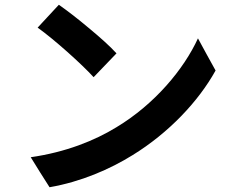

<svg xmlns="http://www.w3.org/2000/svg" viewBox="-20 -764 980 806"><path d="M352 -647C307 -685 260 -721 227 -744L138 -648C207 -599 324 -494 373 -440L421 -490L469 -540C442 -570 398 -609 352 -647ZM148 -41 188 22C321 -1 442 -54 537 -113C688 -206 813 -338 885 -468L848 -535L811 -603C752 -474 630 -327 469 -230C378 -174 256 -125 109 -104Z"/></svg>

Font: GenSekiGothic2 TW B
Style: Regular
Weight: 700
Version: Version 2.100;PS 2.1;hotconv 16.6.51;makeotf.lib2.5.65220 DE